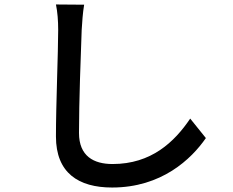

<svg xmlns="http://www.w3.org/2000/svg" viewBox="-20 -790 1040 858"><path d="M230 -770C237 -737 240 -697 240 -656C240 -560 230 -320 230 -180C230 -17 331 48 481 48C702 48 835 -79 900 -173L830 -260C759 -155 656 -57 483 -57C399 -57 333 -92 333 -196C333 -333 341 -547 345 -656C347 -691 350 -733 356 -769L230 -770Z"/></svg>

Font: Noto Sans Japanese Medium
Style: Regular
Weight: 500
Designer: Ryoko NISHIZUKA (kana & ideographs); Paul D. Hunt (Latin, Greek & Cyrillic); Wenlong ZHANG (bopomofo); Sandoll Communica
Foundry: Adobe Systems Incorporated
Version: Version 1.000;PS 1;hotconv 1.0.78;makeotf.lib2.5.61930